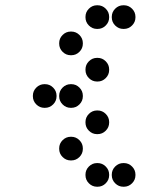

<svg xmlns="http://www.w3.org/2000/svg" viewBox="-20 -715 640 730"><path d="M349 -695Q331 -695 318 -682Q305 -669 305 -651V-649Q305 -631 318 -618Q331 -605 349 -605H351Q369 -605 382 -618Q395 -631 395 -649V-651Q395 -669 382 -682Q369 -695 351 -695ZM449 -695Q431 -695 418 -682Q405 -669 405 -651V-649Q405 -631 418 -618Q431 -605 449 -605H451Q469 -605 482 -618Q495 -631 495 -649V-651Q495 -669 482 -682Q469 -695 451 -695ZM249 -595Q231 -595 218 -582Q205 -569 205 -551V-549Q205 -531 218 -518Q231 -505 249 -505H251Q269 -505 282 -518Q295 -531 295 -549V-551Q295 -569 282 -582Q269 -595 251 -595ZM349 -495Q331 -495 318 -482Q305 -469 305 -451V-449Q305 -431 318 -418Q331 -405 349 -405H351Q369 -405 382 -418Q395 -431 395 -449V-451Q395 -469 382 -482Q369 -495 351 -495ZM149 -395Q131 -395 118 -382Q105 -369 105 -351V-349Q105 -331 118 -318Q131 -305 149 -305H151Q169 -305 182 -318Q195 -331 195 -349V-351Q195 -369 182 -382Q169 -395 151 -395ZM249 -395Q231 -395 218 -382Q205 -369 205 -351V-349Q205 -331 218 -318Q231 -305 249 -305H251Q269 -305 282 -318Q295 -331 295 -349V-351Q295 -369 282 -382Q269 -395 251 -395ZM349 -295Q331 -295 318 -282Q305 -269 305 -251V-249Q305 -231 318 -218Q331 -205 349 -205H351Q369 -205 382 -218Q395 -231 395 -249V-251Q395 -269 382 -282Q369 -295 351 -295ZM249 -195Q231 -195 218 -182Q205 -169 205 -151V-149Q205 -131 218 -118Q231 -105 249 -105H251Q269 -105 282 -118Q295 -131 295 -149V-151Q295 -169 282 -182Q269 -195 251 -195ZM349 -95Q331 -95 318 -82Q305 -69 305 -51V-49Q305 -31 318 -18Q331 -5 349 -5H351Q369 -5 382 -18Q395 -31 395 -49V-51Q395 -69 382 -82Q369 -95 351 -95ZM449 -95Q431 -95 418 -82Q405 -69 405 -51V-49Q405 -31 418 -18Q431 -5 449 -5H451Q469 -5 482 -18Q495 -31 495 -49V-51Q495 -69 482 -82Q469 -95 451 -95Z"/></svg>

Font: Doto Black Rounded Black
Style: Regular
Weight: 900
Monospace: yes
Version: Version 1.000